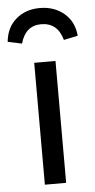

<svg xmlns="http://www.w3.org/2000/svg" viewBox="-68 -793 411 827"><g transform="rotate(-5 137.5 -380.0)"><path d="M184 0H92V-527H184ZM289 -627 228 -614Q207 -690 136 -690Q68 -690 47 -614L-14 -627Q-8 -689 33.5 -724.5Q75 -760 136 -760Q198 -760 240.5 -724.5Q283 -689 289 -627Z"/></g></svg>

Font: Fira Sans
Style: Regular
Weight: 400
Designer: bBox Type GmbH & Carrois Corporate GbR & Edenspiekermann AG
Foundry: bBox Type GmbH & Carrois Corporate GbR & Edenspiekermann AG
Version: Version 4.301